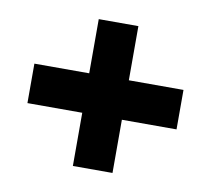

<svg xmlns="http://www.w3.org/2000/svg" viewBox="-58 -622 644 584"><g transform="rotate(10 263.5 -330.5)"><path d="M202.2 -103.1V-267.4H32.9V-389.3H202.2V-556.6H324.6V-389.3H493.4V-267.4H324.6V-103.1Z"/></g></svg>

Font: Khula ExtraBold
Style: Regular
Weight: 800
Designer: Erin McLaughlin, Steve Matteson
Version: Version 1.002;PS 1.0;hotconv 1.0.72;makeotf.lib2.5.5900; ttf